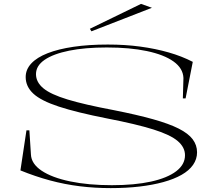

<svg xmlns="http://www.w3.org/2000/svg" viewBox="-20 -952 1114 987"><path d="M549 15Q468 15 390.5 5.5Q313 -4 237 -24.5Q161 -45 85 -76L116 -282H131L139 -158Q141 -110 194 -74.5Q247 -39 340.5 -19.5Q434 0 555 0Q672 0 756 -18.5Q840 -37 885.5 -71.5Q931 -106 931 -154Q931 -195 893.5 -227Q856 -259 768.5 -286.5Q681 -314 531 -343Q374 -374 282.5 -404Q191 -434 151.5 -470.5Q112 -507 112 -556Q112 -595 141 -626Q170 -657 225 -678.5Q280 -700 358 -711.5Q436 -723 534 -723Q623 -723 701 -712.5Q779 -702 847 -682.5Q915 -663 971 -634L934 -446H920L923 -551Q921 -601 872 -636Q823 -671 735 -689.5Q647 -708 529 -708Q417 -708 335.5 -691.5Q254 -675 209.5 -644.5Q165 -614 165 -571Q165 -530 202.5 -498.5Q240 -467 327.5 -440.5Q415 -414 564 -386Q685 -362 767 -339Q849 -316 898.5 -291Q948 -266 970.5 -236Q993 -206 993 -169Q993 -134 972.5 -104.5Q952 -75 913 -53Q874 -31 819.5 -16Q765 -1 697 7Q629 15 549 15ZM450 -791 442 -804 705 -932 761 -912Z"/></svg>

Font: Kalnia Expanded ExtraLight
Style: Regular
Weight: 250
Width: 7
Designer: Frida Medrano
Foundry: Frida Medrano
Version: Version 1.105